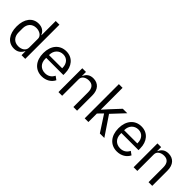

<svg xmlns="http://www.w3.org/2000/svg" viewBox="193 -1833 2939 2939"><g transform="rotate(45 1662.0 -364.0)"><path d="M415 0H495V-740H415V-432H411C384 -497 331 -528 260 -528C131 -528 50 -423 50 -258C50 -93 131 12 260 12C331 12 380 -20 411 -84H415ZM282 -60C192 -60 136 -122 136 -214V-302C136 -394 192 -456 282 -456C355 -456 415 -414 415 -357V-165C415 -98 355 -60 282 -60Z M859 12C956 12 1030 -36 1063 -106L1006 -147C979 -90 929 -58 864 -58C768 -58 711 -125 711 -214V-238H1082V-276C1082 -422 997 -528 859 -528C719 -528 627 -422 627 -258C627 -94 719 12 859 12ZM859 -461C941 -461 996 -400 996 -309V-298H711V-305C711 -395 772 -461 859 -461Z M1294 0V-358C1294 -424 1356 -456 1420 -456C1497 -456 1537 -409 1537 -317V0H1617V-331C1617 -456 1550 -528 1444 -528C1367 -528 1323 -490 1298 -432H1294V-516H1214V0Z M1782 0H1862V-184L1939 -263L2110 0H2207L1997 -312L2188 -516H2091L1945 -359L1866 -271H1862V-740H1782Z M2486 12C2583 12 2657 -36 2690 -106L2633 -147C2606 -90 2556 -58 2491 -58C2395 -58 2338 -125 2338 -214V-238H2709V-276C2709 -422 2624 -528 2486 -528C2346 -528 2254 -422 2254 -258C2254 -94 2346 12 2486 12ZM2486 -461C2568 -461 2623 -400 2623 -309V-298H2338V-305C2338 -395 2399 -461 2486 -461Z M2921 0V-358C2921 -424 2983 -456 3047 -456C3124 -456 3164 -409 3164 -317V0H3244V-331C3244 -456 3177 -528 3071 -528C2994 -528 2950 -490 2925 -432H2921V-516H2841V0Z"/></g></svg>

Font: IBM Plex Devanagari
Style: Regular
Weight: 400
Designer: Mike Abbink, Paul van der Laan, Pieter van Rosmalen, Erin McLaughlin
Foundry: Bold Monday
Version: Version 1.0